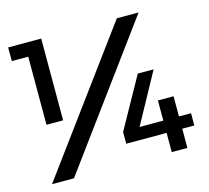

<svg xmlns="http://www.w3.org/2000/svg" viewBox="-101 -818 1019 937"><g transform="rotate(-15 408.5 -350.0)"><path d="M99 -631H16V-700H183V-287H99ZM565 -700H675L161 0H50ZM655 -261H734V-159H795V-97H734V0H655V-97H451V-156L594 -413H674L535 -159H655Z"/></g></svg>

Font: Sapa
Style: Regular
Weight: 400
Version: Version 1.20 June 8, 2016